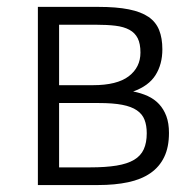

<svg xmlns="http://www.w3.org/2000/svg" viewBox="-20 -532 562 552"><path d="M465.8 -149.9Q465.8 -108.9 452.1 -80.6Q438.5 -52.2 412.4 -34.2Q386.2 -16.1 348.4 -8.1Q310.5 0 262.2 0H88.9V-512.2H263.2Q314.9 -512.2 350.3 -505.1Q385.7 -498 407 -483.4Q428.2 -468.8 437.5 -445.6Q446.8 -422.4 446.8 -390.1Q446.8 -347.2 427 -315.9Q407.2 -284.7 362.8 -269Q385.7 -264.6 404.8 -255.9Q423.8 -247.1 437.3 -232.7Q450.7 -218.3 458.3 -198Q465.8 -177.7 465.8 -149.9ZM383.8 -380.9Q383.8 -406.2 376 -421.9Q368.2 -437.5 352.1 -446.3Q335.9 -455.1 312 -458Q288.1 -460.9 255.9 -460.9H149.9V-287.1H247.1Q316.4 -287.1 350.1 -312.7Q383.8 -338.4 383.8 -380.9ZM401.9 -148.9Q401.9 -171.4 395.5 -187.7Q389.2 -204.1 373.5 -214.8Q357.9 -225.6 331.3 -230.7Q304.7 -235.8 264.2 -235.8H149.9V-50.8H238.8Q283.7 -50.8 314.9 -55.9Q346.2 -61 365.5 -72.5Q384.8 -84 393.3 -102.8Q401.9 -121.6 401.9 -148.9Z"/></svg>

Font: Clear Sans Light
Style: Regular
Weight: 300
Foundry: Intel Corporation
Version: Version 1.00